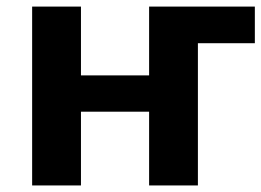

<svg xmlns="http://www.w3.org/2000/svg" viewBox="-20 -566 798 586"><path d="M78.1 0V-545.9H227.1V-335.9H435.1V-545.9H757.8V-434.1H584V0H435.1V-225.1H227.1V0Z"/></svg>

Font: Wonky
Style: Regular
Weight: 400
Designer: Monotype Design Team
Foundry: Monotype Imaging Inc.
Version: Version 3.000